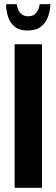

<svg xmlns="http://www.w3.org/2000/svg" viewBox="-20 -899 270 919"><path d="M50 0V-687H181V0ZM112 -753Q72 -753 49.5 -772Q27 -791 18 -820.5Q9 -850 9 -879H60Q62 -865 67.5 -852Q73 -839 85 -830Q97 -821 114 -821Q135 -821 146.5 -831Q158 -841 163.5 -854.5Q169 -868 170 -879H221Q221 -850 210.5 -820.5Q200 -791 177 -772Q154 -753 112 -753Z"/></svg>

Font: Archivo ExtraCondensed
Style: Bold
Weight: 700
Width: 2
Designer: Hector Gatti
Foundry: Omnibus-Type
Version: Version 2.001